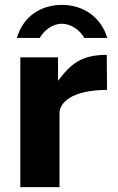

<svg xmlns="http://www.w3.org/2000/svg" viewBox="-20 -764 482 784"><path d="M418 -609C393 -693 322 -744 233 -744C147 -744 74 -697 49 -609H142C160 -639 192 -667 233 -667C270 -667 307 -641 324 -609ZM63 0H223V-301C223 -345 272 -396 417 -397L416 -540C312 -540 269 -503 217 -434V-530H63Z"/></svg>

Font: 18Franklin
Style: Bold
Weight: 700
Designer: Pablo Impallari, Rodrigo Fuenzalida (Modified by Dan O. Williams)
Version: Version 0.025;PS 000.025;hotconv 1.0.88;makeotf.lib2.5.64775